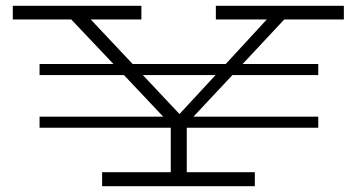

<svg xmlns="http://www.w3.org/2000/svg" viewBox="-20 -640 1227 660"><path d="M957 -573 814 -420H1074V-382H779L645 -239H1074V-201H622V-48H856V0H331V-48H567V-201H116V-239H541L406 -382H116V-420H370L225 -573H24V-620H466V-573H292L436 -420H756L897 -573H722V-620H1162V-573ZM721 -382H471L597 -248Z"/></svg>

Font: BioRhyme Expanded Light
Style: Regular
Weight: 300
Width: 7
Designer: Aoife Mooney
Foundry: Aoife Mooney Type
Version: Version 1.000